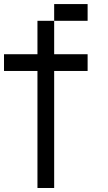

<svg xmlns="http://www.w3.org/2000/svg" viewBox="-20 -937 540 957"><path d="M0 -583.3V-666.7H166.7V-833.3H250V-666.7H416.7V-583.3H250V0H166.7V-583.3ZM250 -916.7H416.7V-833.3H250Z"/></svg>

Font: Galmuri11 Regular
Style: Regular
Weight: 400
Designer: Minseo Lee (Quiple)
Version: Version 2.356;hotconv 1.1.0;makeotfexe 2.6.0 DEVELOPMENT